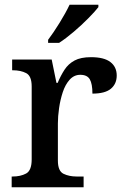

<svg xmlns="http://www.w3.org/2000/svg" viewBox="-20 -786 525 806"><path d="M29 0V-45H33Q66 -45 89.5 -57.5Q113 -70 113 -117V-423Q113 -467 90 -479Q67 -491 34 -491H31V-536H197L217 -438H222Q235 -469 251 -493.5Q267 -518 293 -532Q319 -546 362 -546Q417 -546 443.5 -525.5Q470 -505 470 -469Q470 -434 445.5 -413.5Q421 -393 368 -393Q368 -434 357 -453Q346 -472 317 -472Q291 -472 272.5 -451.5Q254 -431 243.5 -399Q233 -367 228 -332Q223 -297 223 -268V-112Q223 -68 246.5 -56.5Q270 -45 302 -45H331V0ZM182 -619Q204 -648 230 -690Q256 -732 272 -766H393V-756Q380 -739 351.5 -710Q323 -681 289.5 -652.5Q256 -624 228 -606H182Z"/></svg>

Font: Noto Serif Lao Medium
Style: Regular
Weight: 500
Designer: Monotype Design Team
Foundry: Monotype Imaging Inc.
Version: Version 2.003; ttfautohint (v1.8.4.7-5d5b)